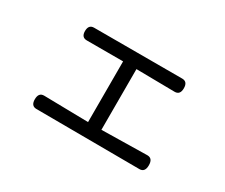

<svg xmlns="http://www.w3.org/2000/svg" viewBox="-91 -759 1183 1008"><g transform="rotate(30 500.0 -255.0)"><path d="M204 -478Q204 -517 237 -517H771Q804 -517 804 -477Q804 -437 771 -437L538 -440V-72L814 -77Q847 -77 847 -35Q847 7 814 7L188 4Q155 4 155 -36Q155 -77 188 -77L457 -72V-440H237Q204 -440 204 -478Z"/></g></svg>

Font: Swei Gothic CJK TC Regular
Style: Regular
Weight: 400
Version: Version 2.129